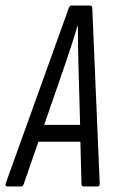

<svg xmlns="http://www.w3.org/2000/svg" viewBox="-50 -675 408 695"><path d="M-23 0Q-31 0 -30 -9L199 -646Q202 -655 209 -655H275Q284 -655 284 -646L311 -9Q311 0 302 0H254Q245 0 245 -9L241 -162H89L36 -9Q33 0 26 0ZM185 -440 110 -223H240L234 -440Q233 -477 232.5 -511Q232 -545 232 -580H230Q220 -545 208.5 -510.5Q197 -476 185 -440Z"/></svg>

Font: Sofia Sans Extra Condensed
Style: Italic
Weight: 400
Italic angle: -9°
Designer: Botio Nikoltchev, Ani Petrova
Foundry: lettersoup
Version: Version 4.101; ttfautohint (v1.8.4.7-5d5b)